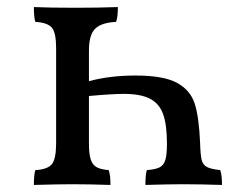

<svg xmlns="http://www.w3.org/2000/svg" viewBox="-20 -522 711 544"><path d="M609 2Q547 0 499 0Q458 0 392 2Q392 -27 396 -40Q421 -42 432.5 -48Q444 -54 448.5 -69Q453 -84 453 -115Q453 -169 442 -199Q431 -229 404.5 -242.5Q378 -256 331 -256Q298 -256 232 -250V-116Q232 -86 237 -70.5Q242 -55 253.5 -48.5Q265 -42 288 -40Q293 -26 293 2Q233 0 184 0Q144 0 76 2Q76 -27 80 -40Q115 -42 127 -57Q139 -72 139 -116V-386Q139 -429 127 -443.5Q115 -458 80 -460Q76 -473 76 -502Q120 -500 195 -500Q260 -500 314 -502Q314 -474 309 -460Q267 -458 249.5 -440.5Q232 -423 232 -379V-292Q291 -308 364 -308Q444 -308 482 -287Q520 -266 532 -227.5Q544 -189 547 -116Q548 -82 551.5 -68.5Q555 -55 566 -49Q577 -43 604 -40Q609 -26 609 2Z"/></svg>

Font: Vollkorn SC
Style: Regular
Weight: 400
Designer: Friedrich Althausen
Foundry: Friedrich Althausen
Version: Version 4.015